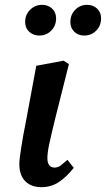

<svg xmlns="http://www.w3.org/2000/svg" viewBox="-20 -760 438 794"><path d="M142 -613Q118 -613 101 -628.5Q84 -644 84 -669Q84 -699 104.5 -719.5Q125 -740 154 -740Q179 -740 195.5 -724.5Q212 -709 212 -684Q212 -654 192 -633.5Q172 -613 142 -613ZM328 -613Q304 -613 287.5 -628.5Q271 -644 271 -669Q271 -699 291 -719.5Q311 -740 340 -740Q365 -740 381.5 -724.5Q398 -709 398 -684Q398 -654 378 -633.5Q358 -613 328 -613ZM151 14Q109 14 84.5 -10.5Q60 -35 60 -82Q60 -93 62 -109.5Q64 -126 67.5 -148.5Q71 -171 76 -199.5Q81 -228 88 -262L130 -488L243 -509L265 -495L232 -364Q219 -313 209.5 -274.5Q200 -236 193.5 -208.5Q187 -181 183 -161.5Q179 -142 177.5 -128.5Q176 -115 176 -105Q176 -87 183.5 -77Q191 -67 206 -67Q220 -67 232 -76.5Q244 -86 259 -99L285 -66Q256 -29 224 -7.5Q192 14 151 14Z"/></svg>

Font: Source Serif 4 SemiBold
Style: Italic
Weight: 600
Italic angle: -12°
Designer: Frank Grießhammer
Foundry: Adobe Systems Incorporated
Version: Version 4.004;hotconv 1.0.116;makeotfexe 2.5.65601